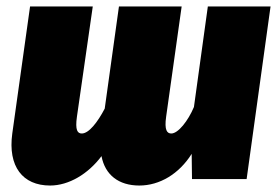

<svg xmlns="http://www.w3.org/2000/svg" viewBox="-20 -554 861 594"><path d="M623 -534 580 -223C562 -180 531 -141 510 -141C497 -141 488 -151 494 -193L542 -534H348L304 -218C282 -176 255 -141 233 -141C220 -141 212 -151 218 -193L267 -534H73L18 -141C4 -39 50 20 135 20C193 20 253 -16 294 -71C305 -13 347 20 411 20C474 20 534 -16 573 -78L574 0H743L817 -534Z"/></svg>

Font: Fira Sans Heavy
Style: Italic
Weight: 900
Italic angle: -8°
Designer: bBox Type GmbH & Carrois Corporate GbR & Edenspiekermann AG
Foundry: bBox Type GmbH & Carrois Corporate GbR & Edenspiekermann AG
Version: Version 4.301;PS 004.301;hotconv 1.0.88;makeotf.lib2.5.64775